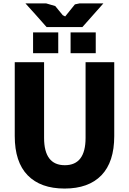

<svg xmlns="http://www.w3.org/2000/svg" viewBox="-20 -1095 755 1125"><path d="M66.4 -297.9V-730.5H238.3V-287.1Q238.3 -127 359.9 -127Q481.4 -127 481.4 -287.1V-730.5H649.4V-297.9Q649.4 -145.5 574.2 -67.9Q499 9.8 358.4 9.8Q217.8 9.8 142.1 -67.9Q66.4 -145.5 66.4 -297.9ZM128.9 -1075.2H250L303.7 -1059.6L347.7 -1005.9Q354.5 -1002 361.3 -999H362.3Q371.1 -1010.7 390.6 -1034.2Q410.2 -1057.6 418.9 -1069.3L446.3 -1075.2H585.9L462.9 -936.5H252.9Q190.4 -1007.8 128.9 -1075.2ZM173.8 -783.2V-905.3H321.3V-783.2ZM393.6 -783.2V-905.3H541V-783.2Z"/></svg>

Font: GenEi M Gothic v2 Heavy
Style: Regular
Weight: 800
Version: Version 2.0